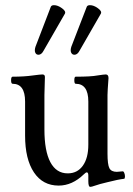

<svg xmlns="http://www.w3.org/2000/svg" viewBox="-20 -707 516 743"><path d="M128.9 -495.1Q120.1 -495.1 116.5 -503.4Q112.8 -511.7 117.2 -525.9L176.8 -681.2Q179.7 -687 189 -687Q203.6 -687 220 -675Q236.3 -663.1 231 -653.8L148.9 -511.2Q140.6 -495.1 128.9 -495.1ZM268.1 -495.1Q259.3 -495.1 255.4 -503.4Q251.5 -511.7 255.9 -525.9L315.9 -681.2Q318.8 -687 328.1 -687Q342.8 -687 359.1 -675Q375.5 -663.1 370.1 -653.8L288.1 -511.2Q279.8 -495.1 268.1 -495.1ZM329.1 16.1Q321.8 16.1 321.8 -5.9V-27.8Q321.8 -40 315.9 -40Q312 -40 304.2 -32.2Q259.3 11.2 207 11.2Q145.5 11.2 111.3 -40Q77.1 -91.3 77.1 -182.1V-314Q77.1 -382.8 28.8 -382.8Q22.9 -382.8 22.9 -396.5Q22.9 -410.2 28.8 -410.2Q73.7 -410.2 106.9 -415Q136.2 -418.9 144 -418.9Q153.8 -418.9 153.8 -409.2Q151.9 -349.6 151.9 -338.9V-206.1Q151.9 -123 174.8 -79.6Q197.8 -36.1 242.2 -36.1Q279.3 -36.1 300.5 -65.7Q321.8 -95.2 321.8 -147V-314Q321.8 -382.8 272.9 -382.8Q267.6 -382.8 267.6 -396.5Q267.6 -410.2 272.9 -410.2Q333 -410.2 356.9 -415Q382.3 -418.9 389.2 -418.9Q399.9 -418.9 399.9 -404.8Q396 -353 396 -338.9V-112.8Q396 -70.3 403.3 -56.2Q410.6 -42 432.1 -42Q438.5 -42 454.1 -43.9Q458 -44.9 460.9 -37.8Q463.9 -30.8 463.6 -23.2Q463.4 -15.6 460 -15.1Q438 -12.7 396 -2Q368.7 3.9 335.9 15.1Q333 16.1 329.1 16.1Z"/></svg>

Font: Junicode SmCond
Style: Regular
Weight: 400
Width: 4
Designer: Peter S. Baker
Version: Version 2.206